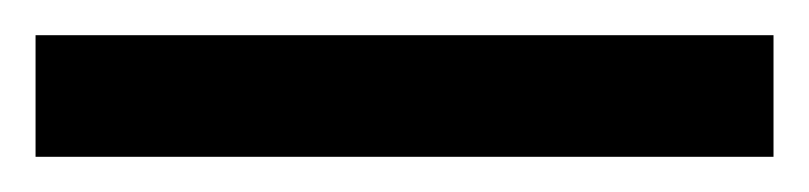

<svg xmlns="http://www.w3.org/2000/svg" viewBox="-22 70 455 108"><path d="M413.1 158.2H-2V89.8H413.1Z"/></svg>

Font: Noto Sans Gujarati
Style: Regular
Weight: 400
Designer: Monotype Design team
Foundry: Monotype Imaging Inc.
Version: Version 1.02 uh